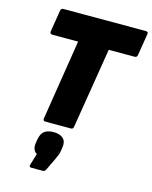

<svg xmlns="http://www.w3.org/2000/svg" viewBox="-135 -743 880 1108"><g transform="rotate(15 305.0 -188.5)"><path d="M172 0Q156 0 158 -15L234 -495H80Q73 -495 69 -499Q65 -503 66 -510L87 -640Q89 -655 103 -655H595Q602 -655 606.5 -651.5Q611 -648 609 -640L588 -510Q586 -495 572 -495H417L339 -15Q337 0 324 0ZM162 278Q146 278 151 262L172 193Q158 187 152 170Q146 153 150 131L153 112Q159 76 178.5 61Q198 46 234 46Q271 46 290.5 64Q310 82 305 116L302 137Q300 151 295.5 163Q291 175 283 192L249 263Q242 278 231 278Z"/></g></svg>

Font: Sofia Sans ExtraBlack
Style: Italic
Weight: 1000
Italic angle: -9°
Designer: Botio Nikoltchev, Ani Petrova
Foundry: lettersoup
Version: Version 4.100; ttfautohint (v1.8.4.7-5d5b)